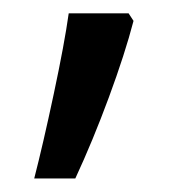

<svg xmlns="http://www.w3.org/2000/svg" viewBox="-20 -136 285 285"><path d="M170.9 -116.2 178.2 -105Q165.5 -56.2 141.6 8.5Q117.7 73.2 91.8 128.9H30.8Q43.9 78.1 59.8 3.4Q75.7 -71.3 82 -116.2Z"/></svg>

Font: f0_57812 
Style: Regular
Weight: 400
Foundry: Ascender Corporation
Version: Version 1.10